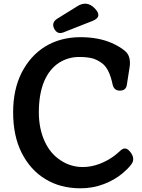

<svg xmlns="http://www.w3.org/2000/svg" viewBox="-20 -1000 769 1038"><path d="M416 18Q306 18 225 -32Q144 -81 97 -174Q51 -265 51 -393Q51 -516 97 -607Q144 -699 225 -749Q308 -799 415 -799Q511 -799 583 -768Q624 -750 653 -727Q673 -711 679 -688Q685 -665 681 -639L666 -543Q662 -510 628 -510Q597 -510 589 -542Q573 -621 539 -652Q516 -672 485 -683Q455 -692 408 -692Q348 -692 298 -660Q247 -626 219 -561Q190 -492 190 -393Q190 -304 222 -235Q253 -168 308 -133Q362 -97 428 -97Q473 -97 518 -114Q562 -131 597 -157Q605 -163 612.5 -169.5Q620 -176 628 -183Q657 -212 681 -182L684 -179Q698 -162 700 -144Q702 -126 688 -109Q679 -97 668 -86.5Q657 -76 645 -65Q600 -27 542 -5Q482 18 416 18ZM273 -845Q257 -877 288 -898L396 -965Q449 -1000 493 -954Q537 -908 478 -886L323 -825Q290 -812 273 -845Z"/></svg>

Font: MaokenZhuyuanTi
Style: Regular
Weight: 400
Designer: Fontworks Inc & LongZhuTi team: ZERO子、时光羊、荆南、频凡、刘鹏、Little White Dog、帆影Magmeta、奈白不弍、白日月球、ChaoTawei、雨三（排名不分先后）
Version: Version 1.000; 20230222